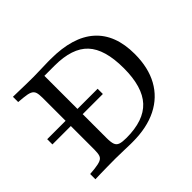

<svg xmlns="http://www.w3.org/2000/svg" viewBox="-131 -756 940 940"><g transform="rotate(-45 339.5 -285.5)"><path d="M21 -269.4V-305.6H370.2V-269.4ZM291.9 0Q275 0 246.4 -1.2Q217.7 -2.4 190.3 -2.4Q165.3 -2.4 138.7 -2Q112.1 -1.6 88.7 -1.2Q65.3 -0.8 49.2 0V-36.3L83.9 -39.5Q111.3 -42.7 125.4 -48.8Q139.5 -54.8 144 -68.1Q148.4 -81.5 148.4 -105.6V-465.3Q148.4 -489.5 144 -502.8Q139.5 -516.1 125.4 -522.6Q111.3 -529 83.9 -531.5L49.2 -534.7V-571Q65.3 -571 88.7 -570.2Q112.1 -569.4 138.7 -569Q165.3 -568.5 190.3 -568.5Q217.7 -568.5 246.4 -569.8Q275 -571 291.9 -571H310.5Q463.7 -571 541.5 -501.6Q619.4 -432.3 619.4 -297.6Q619.4 -203.2 582.7 -136.7Q546 -70.2 476.2 -35.1Q406.5 0 307.3 0ZM300 -35.5Q420.2 -35.5 476.2 -96Q532.3 -156.5 532.3 -286.3Q532.3 -417.7 477.4 -476.2Q422.6 -534.7 300.8 -534.7H230.6V-104Q230.6 -75 235.9 -60.5Q241.1 -46 256 -40.7Q271 -35.5 300 -35.5Z"/></g></svg>

Font: Playfair 9pt
Style: Regular
Weight: 400
Designer: Claus Eggers Sørensen
Foundry: Claus Eggers Sørensen
Version: Version 2.203